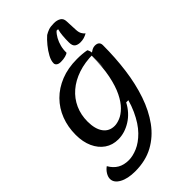

<svg xmlns="http://www.w3.org/2000/svg" viewBox="-329 -990 1328 1328"><g transform="rotate(-45 334.5 -326.5)"><path d="M158 235Q86 235 41.5 210.5Q-3 186 -3 148Q-3 128 10 106.5Q23 85 44 70Q67 110 100.5 129.5Q134 149 182 149Q220 149 266.5 129.5Q313 110 359 63.5Q405 17 441.5 -62.5Q478 -142 497.5 -261Q517 -380 511 -545Q535 -565 548.5 -571.5Q562 -578 575 -578Q617 -578 617 -540Q617 -419 602 -305Q587 -191 553.5 -93Q520 5 466.5 78.5Q413 152 336.5 193.5Q260 235 158 235ZM232 -4Q176 -4 134 -33Q92 -62 68.5 -114Q45 -166 45 -235Q45 -312 70.5 -378.5Q96 -445 145 -494.5Q194 -544 264 -572Q334 -600 422 -600Q474 -600 516 -592Q522 -582 525 -570.5Q528 -559 528 -545Q445 -545 378.5 -522.5Q312 -500 265 -459.5Q218 -419 193 -363.5Q168 -308 168 -242Q168 -169 197.5 -128.5Q227 -88 280 -88Q304 -88 334.5 -100.5Q365 -113 395.5 -143Q426 -173 452 -225.5Q478 -278 494 -356.5Q510 -435 510 -545L515 -147H451Q415 -79 355 -41.5Q295 -4 232 -4ZM330 -664Q309 -664 298 -672.5Q287 -681 287 -693Q287 -719 304 -750.5Q321 -782 346 -812.5Q371 -843 394 -863Q412 -874 431.5 -881Q451 -888 486 -888Q514 -888 534.5 -876Q555 -864 556 -835L560 -748Q561 -723 569.5 -707.5Q578 -692 590 -683Q572 -673 556 -668.5Q540 -664 521 -664Q496 -664 480 -675.5Q464 -687 464 -721Q464 -753 466.5 -783Q469 -813 476 -838H461Q444 -822 430 -797Q416 -772 408.5 -742Q401 -712 402 -682Q395 -675 375 -669.5Q355 -664 330 -664Z"/></g></svg>

Font: Lemonada
Style: Regular
Weight: 400
Designer: Mohamed Gaber (Arabic), Eduardo Tunni (Latin)
Foundry: Kief Type Foundry
Version: Version 4.005